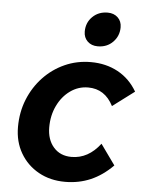

<svg xmlns="http://www.w3.org/2000/svg" viewBox="-54 -787 646 846"><g transform="rotate(5 269.5 -363.5)"><path d="M411.1 -165.2 475.8 -74.8Q430.1 -28.7 378.1 -6.3Q326.1 16 265.2 16Q199.3 16 147.9 -12.7Q96.5 -41.5 67.3 -91.7Q38 -142 38 -206.9Q38 -272.5 60.8 -329Q83.6 -385.5 124 -428.3Q164.4 -471.2 218 -495.3Q271.6 -519.5 333.8 -519.5Q400.7 -519.5 453.7 -490.6Q506.7 -461.6 538.5 -406.7L442.4 -334.6Q405.5 -407.1 331.4 -407.1Q287.8 -407.1 252.3 -381.6Q216.7 -356.2 196 -313.1Q175.3 -270.1 175.3 -217.7Q175.3 -163 204.8 -129.4Q234.3 -95.8 284.2 -95.8Q358 -95.8 411.1 -165.2ZM356.7 -591.4Q328.9 -591.4 311.6 -608.2Q294.4 -625 294.4 -651.3Q294.4 -690.7 321 -716.9Q347.6 -743.2 388.2 -743.2Q415.7 -743.2 433 -726.7Q450.3 -710.2 450.3 -683.6Q450.3 -645.1 423.9 -618.2Q397.6 -591.4 356.7 -591.4Z"/></g></svg>

Font: Wix Madefor Text
Style: Italic
Weight: 400
Italic angle: -12°
Designer: Dalton Maag Ltd
Foundry: Dalton Maag Ltd
Version: Version 3.100